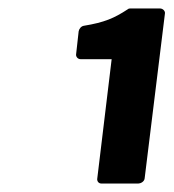

<svg xmlns="http://www.w3.org/2000/svg" viewBox="-20 -862 412 454"><path d="M210 -440C209 -435 212 -428 220 -428H307C312 -428 321 -432 322 -440L370 -830C371 -835 366 -842 358 -842H289C287 -842 284 -842 282 -840C250 -819 227 -809 178 -801C172 -800 167 -794 166 -788L160 -734C159 -729 163 -722 171 -722H244Z"/></svg>

Font: Falling Sky
Style: BdObl
Weight: 700
Designer: Paul D. Hunt
Foundry: Adobe Systems Incorporated
Version: Version 1.02